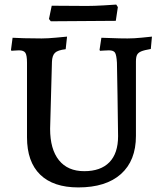

<svg xmlns="http://www.w3.org/2000/svg" viewBox="-20 -807 710 839"><path d="M98 -207V-533Q98 -565 91 -576Q84 -587 63 -587Q53 -587 43 -586Q33 -585 30 -585L28 -589L35 -642Q48 -641 85 -640Q122 -639 162 -639Q188 -639 225 -642.5Q262 -646 273 -647L267 -592Q232 -588 220 -576Q208 -564 207 -537L199 -244Q199 -155 237.5 -107Q276 -59 348 -59Q420 -59 458 -98Q496 -137 496 -212Q495 -291 493.5 -391.5Q492 -492 491 -533Q489 -567 482.5 -577Q476 -587 456 -587Q445 -587 433 -586Q421 -585 417 -585L415 -589L423 -642Q435 -642 469 -640.5Q503 -639 537 -639Q566 -639 600 -642.5Q634 -646 644 -647L639 -593Q610 -588 597 -582.5Q584 -577 579 -567.5Q574 -558 574 -538V-213Q574 -105 508.5 -46.5Q443 12 322 12Q213 12 155.5 -44Q98 -100 98 -207ZM194 -724 206 -782 360 -781Q391 -781 433 -783.5Q475 -786 488 -787L495 -776L486 -716L344 -715L202 -714Z"/></svg>

Font: Alegreya SC Medium
Style: Regular
Weight: 500
Designer: Juan Pablo del Peral
Foundry: Huerta Tipografica
Version: Version 2.007; ttfautohint (v1.6)